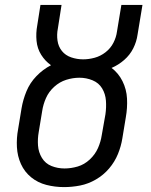

<svg xmlns="http://www.w3.org/2000/svg" viewBox="-20 -755 616 783"><path d="M241 8Q274 8 307 1.5Q340 -5 371 -23Q402 -41 425 -68Q448 -95 461 -127Q474 -159 479 -191L493 -276Q500 -315 498 -353Q496 -391 479.5 -424Q463 -457 435 -478Q463 -490 486.5 -510.5Q510 -531 523.5 -558Q537 -585 541 -614L561 -735H475L457 -626Q454 -603 442.5 -580.5Q431 -558 410.5 -542Q390 -526 366 -519.5Q342 -513 319 -513Q294 -513 270.5 -521Q247 -529 232.5 -547Q218 -565 214.5 -589.5Q211 -614 216 -639L231 -735H145L132 -652Q126 -620 129 -588.5Q132 -557 148 -531.5Q164 -506 188 -489Q155 -472 128.5 -444.5Q102 -417 88 -383Q74 -349 68 -314L54 -229Q47 -192 49 -155Q51 -118 65.5 -86Q80 -54 107 -32Q134 -10 169 -1Q204 8 241 8ZM243 -68Q215 -68 190 -78Q165 -88 151 -111Q137 -134 135 -161.5Q133 -189 138 -217L152 -302Q156 -329 167.5 -355Q179 -381 201 -401Q223 -421 250 -429.5Q277 -438 304 -438Q332 -438 357.5 -427.5Q383 -417 396.5 -394.5Q410 -372 412 -344.5Q414 -317 410 -289L395 -204Q391 -177 379.5 -151Q368 -125 346 -104.5Q324 -84 297 -76Q270 -68 243 -68Z"/></svg>

Font: Iosevka Sparkle Oblique
Style: Regular
Weight: 400
Italic angle: -9°
Designer: Belleve Invis
Foundry: Belleve Invis
Version: Version 4.5.0; ttfautohint (v1.8.3)